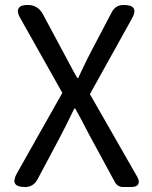

<svg xmlns="http://www.w3.org/2000/svg" viewBox="-20 -753 613 773"><path d="M81 0Q17 0 48 -55L231 -379L60 -683Q47 -706 55 -719.5Q63 -733 89 -733H92Q132 -733 152 -697L233 -546Q241 -531 256 -503Q277 -463 291 -439H295Q300 -449 308 -467Q333 -520 347 -546L430 -704Q445 -733 478 -733Q542 -733 511 -678L342 -374L532 -42Q543 -23 536.5 -11.5Q530 0 508 0H505H476Q454 0 443 -19L346 -198Q345 -200 342 -205Q306 -275 283 -316H279Q248 -251 220 -198L130 -29Q113 0 81 0Z"/></svg>

Font: GenSenRounded JP R
Style: Regular
Weight: 400
Version: Version 1.501;PS 1;hotconv 16.6.51;makeotf.lib2.5.65220